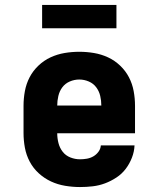

<svg xmlns="http://www.w3.org/2000/svg" viewBox="-20 -747 640 775"><path d="M303 8Q273 8 243 3Q213 -2 186 -14.5Q159 -27 136.5 -47.5Q114 -68 100 -94.5Q86 -121 80.5 -150.5Q75 -180 75 -210V-320Q75 -350 80.5 -379.5Q86 -409 99.5 -435Q113 -461 135 -482Q157 -503 184 -515.5Q211 -528 240.5 -533Q270 -538 300 -538Q330 -538 359.5 -533Q389 -528 416 -515.5Q443 -503 465 -482Q487 -461 500.5 -435Q514 -409 519.5 -379.5Q525 -350 525 -320V-209H211Q211 -189 216 -169.5Q221 -150 233 -134.5Q245 -119 264 -111.5Q283 -104 303 -104Q317 -104 331 -106.5Q345 -109 357 -116Q369 -123 377.5 -134.5Q386 -146 387 -160H523Q522 -135 512.5 -110.5Q503 -86 487.5 -65.5Q472 -45 450 -30.5Q428 -16 404 -7Q380 2 354.5 5Q329 8 303 8ZM211 -321H389Q389 -341 384.5 -360Q380 -379 368.5 -394.5Q357 -410 338.5 -418Q320 -426 300 -426Q280 -426 261.5 -418Q243 -410 231.5 -394.5Q220 -379 215.5 -359.5Q211 -340 211 -321ZM450 -633H150V-727H450Z"/></svg>

Font: Iosevka Curly Slab HvEx
Style: Regular
Weight: 900
Width: 7
Monospace: yes
Designer: Belleve Invis
Foundry: Belleve Invis
Version: Version 11.1.0; ttfautohint (v1.8.3)